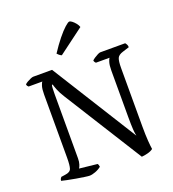

<svg xmlns="http://www.w3.org/2000/svg" viewBox="-166 -1079 1088 1205"><g transform="rotate(-20 378.0 -476.5)"><path d="M225 0Q216 0 192 -3.5Q168 -7 138 -12Q108 -17 82.5 -22.5Q57 -28 45 -31Q45 -39 48.5 -45Q52 -51 55 -54L82 -58Q116 -62 123 -83Q130 -104 130 -155V-577Q130 -612 136 -632Q142 -652 148 -657H56Q53 -659 49.5 -663.5Q46 -668 45 -675Q50 -681 62 -688Q74 -695 86 -700Q98 -705 104 -705H230L586 -136Q582 -152 580 -180.5Q578 -209 578 -264V-573Q578 -608 584 -628Q590 -648 595 -653H504Q501 -655 498 -659.5Q495 -664 493 -671Q498 -677 510 -685Q522 -693 534 -699Q546 -705 552 -705H718Q722 -701 726.5 -693Q731 -685 731 -674L687 -660Q657 -651 649 -632.5Q641 -614 641 -567V-177Q641 -121 644 -80.5Q647 -40 650 -24Q637 -13 613.5 -7Q590 -1 573 0L246 -521Q225 -554 215 -579.5Q205 -605 202 -617H197Q195 -612 194 -597Q193 -582 193 -557V-128Q193 -104 187.5 -87.5Q182 -71 177 -65L297 -52Q299 -50 301 -44.5Q303 -39 304 -31Q287 -17 264 -8.5Q241 0 225 0ZM319 -770Q311 -773 303 -779.5Q295 -786 291 -791Q323 -840 352.5 -876.5Q382 -913 404.5 -933Q427 -953 435 -953Q442 -953 453 -944.5Q464 -936 474.5 -923Q485 -910 489 -897Z"/></g></svg>

Font: Texturina 72pt
Style: Regular
Weight: 400
Designer: Guillermo Torres Carreño
Foundry: Omnibus-Type
Version: Version 1.002; ttfautohint (v1.8.3)